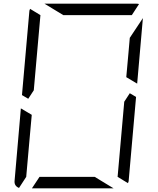

<svg xmlns="http://www.w3.org/2000/svg" viewBox="-20 -1020 856 1040"><path d="M163 -531 133 -485 99 -505 139 -959Q139 -964 143 -972L199 -938L181 -735ZM493 -62 595 0H364H153L194 -62H370ZM683 -515 717 -495 677 -41Q677 -36 673 -28L617 -62L635 -265L653 -469ZM83 -2Q56 -13 59 -41L93 -433L152 -398L140 -265L122 -62ZM323 -938 221 -1000H452H720Q729 -1000 733 -998L694 -938H446ZM683 -815 754 -922 723 -567 664 -602 676 -735Z"/></svg>

Font: DSEG7 Modern Mini
Style: Light Italic
Weight: 300
Italic angle: -5°
Designer: Keshikan(Twitter:@keshinomi_88pro)
Version: Version 0.46